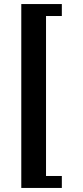

<svg xmlns="http://www.w3.org/2000/svg" viewBox="-20 -757 409 947"><path d="M285 -737V-678H207V111H285V170H85V-737Z"/></svg>

Font: Arima Madurai Black
Style: Regular
Weight: 900
Designer: Joana Correia and Natanael Gama
Foundry: NDISCOVER
Version: Version 1.019